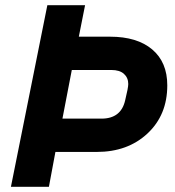

<svg xmlns="http://www.w3.org/2000/svg" viewBox="-20 -718 674 738"><path d="M168 0H22L162 -698H307L283 -577H403Q507 -577 565 -528Q623 -479 623 -390Q623 -276 547 -205Q471 -134 352 -134H193ZM256 -449 220 -262H370Q445 -262 461 -332Q473 -381 473 -395Q473 -419 456.5 -434Q440 -449 408 -449Z"/></svg>

Font: Aneliza
Style: Bold Italic
Weight: 700
Italic angle: -11.31°
Designer: Mike Abbink, Paul van der Laan, Pieter van Rosmalen
Foundry: Bold Monday
Version: Version 3.0